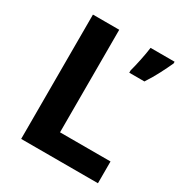

<svg xmlns="http://www.w3.org/2000/svg" viewBox="-168 -835 901 955"><g transform="rotate(30 282.5 -357.0)"><path d="M90 0V-714H241V-125H531V0ZM559 -704Q544 -671 524 -632.5Q504 -594 478 -554H391V-567Q399 -596 408 -639Q417 -682 421 -714H559Z"/></g></svg>

Font: Noto Sans Tai Tham
Style: Bold
Weight: 700
Designer: Monotype Design Team 2013. Revised by David WIlliams 2020
Foundry: Monotype Imaging Inc.
Version: Version 2.002; ttfautohint (v1.8.4.7-5d5b)